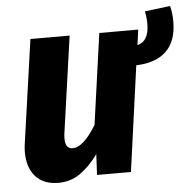

<svg xmlns="http://www.w3.org/2000/svg" viewBox="-48 -657 723 722"><g transform="rotate(-5 313.5 -296.0)"><path d="M474 -398 419 0H291L295 -78Q262 -33 226 -8Q190 17 144 17Q89 17 58.5 -16.5Q28 -50 28 -109Q28 -126 31 -144L86 -531H234L182 -164Q181 -157 181 -146Q181 -108 209 -108Q249 -108 298 -188L346 -531H493L485 -473Q529 -484 529 -549Q529 -574 524 -597L620 -609Q627 -583 627 -550Q627 -476 587.5 -438Q548 -400 474 -398Z"/></g></svg>

Font: Fira Sans Condensed
Style: Bold Italic
Weight: 700
Width: 3
Italic angle: -8°
Designer: Carrois Corporate & Edenspiekermann AG
Foundry: Carrois Corporate GbR & Edenspiekermann AG
Version: Version 4.203